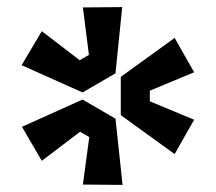

<svg xmlns="http://www.w3.org/2000/svg" viewBox="-20 -802 609 542"><path d="M321 -477V-585L473 -695L528 -598L403 -546V-516L528 -464L473 -367ZM306 -595 213 -541 41 -618 98 -714 205 -632 231 -647 214 -781 325 -782ZM213 -521 306 -467 326 -280 214 -281 232 -415 206 -430 98 -348 42 -444Z"/></svg>

Font: Sora-SIA SemiBold
Style: Regular
Weight: 600
Designer: Jonathan Barnbrook, Julián Moncada
Foundry: Barnbrook Fonts
Version: Version 2.000